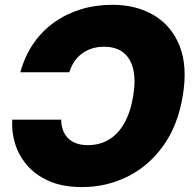

<svg xmlns="http://www.w3.org/2000/svg" viewBox="-20 -757 786 787"><path d="M316.4 9.8Q237.8 9.8 181.6 -14.6Q125.5 -39.1 90.8 -79.8Q56.2 -120.6 41.5 -169.4Q26.9 -218.3 30.3 -266.6H231Q231 -242.7 238 -223.6Q245.1 -204.6 258.8 -190.7Q272.5 -176.8 293 -169.4Q313.5 -162.1 340.3 -162.1Q388.7 -162.1 426.5 -184.8Q464.4 -207.5 489.7 -252.4Q515.1 -297.4 525.9 -363.3Q536.6 -426.8 526.4 -471.9Q516.1 -517.1 486.1 -541.3Q456.1 -565.4 406.2 -565.4Q378.9 -565.4 356 -557.9Q333 -550.3 314.9 -536.6Q296.9 -522.9 284.2 -503.9Q271.5 -484.9 264.2 -460.9H63.5Q81.5 -526.9 116.7 -578.1Q151.9 -629.4 201.4 -664.8Q251 -700.2 311.5 -718.8Q372.1 -737.3 440.4 -737.3Q538.6 -737.3 610.8 -694.6Q683.1 -651.9 716.3 -568.4Q749.5 -484.9 729 -363.3Q709 -242.7 649.2 -159.4Q589.4 -76.2 502.9 -33.2Q416.5 9.8 316.4 9.8Z"/></svg>

Font: Inter 16pt Black
Style: Italic
Weight: 900
Italic angle: -9.3988°
Version: Version 4.001;git-66647c0bb